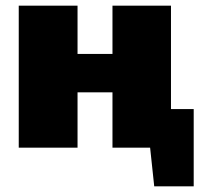

<svg xmlns="http://www.w3.org/2000/svg" viewBox="-20 -520 702 676"><path d="M662 -136V0H447V-136ZM662 -5V136H523L508 -5ZM253 -500V0H46V-500ZM385 -330V-195H246V-330ZM582 -500V0H376V-500Z"/></svg>

Font: Exo 2 Black
Style: Regular
Weight: 900
Designer: Natanael Gama
Foundry: Natanael Gama
Version: Version 2.010